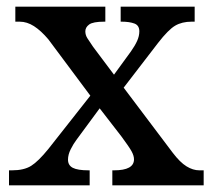

<svg xmlns="http://www.w3.org/2000/svg" viewBox="-20 -556 637 576"><path d="M7 0V-45H16Q52 -45 73.5 -58.5Q95 -72 125 -109L251 -269L125 -438Q103 -464 82 -477.5Q61 -491 39 -491H26V-536H296V-491H293Q259 -491 247.5 -482.5Q236 -474 236 -462Q236 -451 242 -441.5Q248 -432 259 -416L322 -332L373 -402Q385 -419 391.5 -433.5Q398 -448 398 -462Q398 -480 383 -485.5Q368 -491 345 -491H342V-536H564V-491H555Q526 -491 505.5 -479Q485 -467 454 -427L351 -293L498 -98Q520 -69 539.5 -57Q559 -45 578 -45H591V0H317V-45H322Q382 -45 382 -78Q382 -89 374.5 -102.5Q367 -116 344 -147L279 -231L209 -136Q200 -124 192 -108Q184 -92 184 -77Q184 -60 198.5 -52.5Q213 -45 246 -45H249V0Z"/></svg>

Font: Noto Serif Tamil Medium
Style: Regular
Weight: 500
Designer: Indian Type Foundry, Tom Grace, and the Monotype Design Team
Foundry: Monotype Imaging Inc.
Version: Version 2.004; ttfautohint (v1.8.4.7-5d5b)